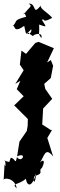

<svg xmlns="http://www.w3.org/2000/svg" viewBox="-50 -792 327 1055"><path d="M1 98C-52 89 -13 68 -21 123L-25 111L-30 198C-31 182 32 185 42 243C9 213 53 226 92 190C101 243 132 227 148 161C145 222 129 216 138 178C190 157 164 160 161 159C186 165 160 143 180 131C200 94 190 79 168 102C193 73 196 9 242 68L210 -34L236 -78L230 -77L182 -108L187 -196L237 -249L199 -303L193 -331L229 -363L242 -431L229 -462L209 -449L246 -527L162 -562L144 -556L93 -496L68 -514L59 -437L80 -406L34 -331L62 -348L42 -302L80 -263L28 -213L103 -138L102 -100L97 -72L57 -14L44 67C102 41 69 109 43 71C34 119 34 76 9 75ZM133 -592C121 -599 189 -624 177 -582C156 -618 168 -591 165 -657C212 -641 205 -642 180 -683C201 -694 175 -660 237 -694C211 -725 170 -742 174 -761C126 -702 153 -776 107 -772C132 -757 113 -757 81 -713C81 -713 78 -740 94 -700C20 -680 49 -679 21 -649C35 -656 20 -605 83 -650C96 -598 87 -596 121 -631C130 -614 97 -591 101 -615Z"/></svg>

Font: Asimov Aggro
Style: Condensed
Weight: 500
Designer: Google
Version: Version 2.000980; 2014